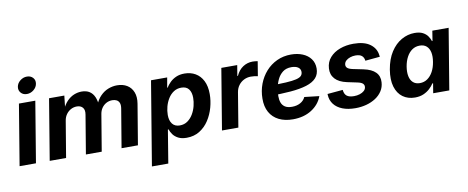

<svg xmlns="http://www.w3.org/2000/svg" viewBox="-77 -1123 4109 1686"><g transform="rotate(-10 1977.5 -280.0)"><path d="M16.6 0 106.4 -542.5H252.4L162.6 0ZM190.9 -612.8Q157.2 -612.8 137.5 -635Q117.7 -657.2 122.6 -688.5Q127.9 -720.2 155.3 -741.9Q182.6 -763.7 215.8 -763.7Q249.5 -763.7 269.3 -741.9Q289.1 -720.2 283.7 -688.5Q278.8 -657.2 251.5 -635Q224.1 -612.8 190.9 -612.8Z M285.2 0 375 -542.5H511.2L496.1 -409.2L484.9 -413.6Q505.9 -463.4 534.9 -493.4Q564 -523.4 597.7 -537.1Q631.3 -550.8 666 -550.8Q707.5 -550.8 735.6 -533Q763.7 -515.1 778.8 -480.7Q793.9 -446.3 796.4 -396.5L781.2 -405.8Q801.3 -456.5 833 -488.8Q864.7 -521 903.3 -535.9Q941.9 -550.8 981.4 -550.8Q1033.7 -550.8 1070.8 -528.1Q1107.9 -505.4 1124.8 -462.6Q1141.6 -419.9 1131.8 -360.4L1071.8 0H925.8L982.9 -342.3Q988.3 -373.5 981 -392.6Q973.6 -411.6 957.3 -420.4Q940.9 -429.2 918.5 -429.2Q888.7 -429.2 864.3 -415.8Q839.8 -402.3 824.2 -379.6Q808.6 -356.9 803.7 -328.1L749 0H607.9L665.5 -346.2Q672.4 -386.7 654.3 -408Q636.2 -429.2 602.1 -429.2Q574.2 -429.2 549.6 -416.3Q524.9 -403.3 507.6 -379.4Q490.2 -355.5 484.9 -322.3L431.2 0Z M1160.6 204.1 1284.2 -542.5H1428.2L1412.6 -453.1H1416.5Q1430.7 -476.6 1453.1 -498.8Q1475.6 -521 1507.8 -535.4Q1540 -549.8 1583 -549.8Q1637.2 -549.8 1679.7 -525.4Q1722.2 -501 1746.6 -452.9Q1771 -404.8 1771 -334Q1771 -275.4 1754.4 -215.1Q1737.8 -154.8 1704.8 -104Q1671.9 -53.2 1622.1 -22Q1572.3 9.3 1505.9 9.3Q1460.4 9.3 1430.9 -6.3Q1401.4 -22 1384.8 -44.9Q1368.2 -67.9 1361.3 -90.8H1355L1306.6 204.1ZM1464.8 -107.9Q1505.4 -107.9 1534.9 -129.2Q1564.5 -150.4 1584 -183.6Q1603.5 -216.8 1612.8 -254.6Q1622.1 -292.5 1622.1 -326.7Q1622.1 -375.5 1600.6 -404.1Q1579.1 -432.6 1534.2 -432.6Q1495.6 -432.6 1466.1 -413.1Q1436.5 -393.6 1416.5 -361.6Q1396.5 -329.6 1386.2 -291.5Q1376 -253.4 1376 -216.3Q1376 -166 1398.7 -137Q1421.4 -107.9 1464.8 -107.9Z M1821.3 0 1911.1 -542.5H2052.7L2037.1 -448.2H2042.5Q2065.4 -498.5 2104.5 -523.9Q2143.6 -549.3 2189.9 -549.3Q2201.2 -549.3 2213.9 -548.1Q2226.6 -546.9 2235.8 -544.9L2214.4 -415Q2204.6 -418 2186.5 -419.9Q2168.5 -421.9 2152.3 -421.9Q2119.1 -421.9 2090.6 -407.5Q2062 -393.1 2043 -367.4Q2023.9 -341.8 2018.1 -307.1L1967.3 0Z M2453.6 11.7Q2380.9 11.7 2327.9 -14.9Q2274.9 -41.5 2246.8 -92Q2218.8 -142.6 2219.7 -213.4Q2220.2 -282.7 2243.4 -343.8Q2266.6 -404.8 2308.3 -451.7Q2350.1 -498.5 2407.2 -525.1Q2464.4 -551.8 2532.7 -551.8Q2590.3 -551.8 2636 -533Q2681.6 -514.2 2708 -478.5Q2734.4 -442.9 2734.4 -393.1Q2734.4 -341.8 2704.6 -308.8Q2674.8 -275.9 2616.7 -257.8Q2558.6 -239.7 2473.9 -232.7Q2389.2 -225.6 2278.8 -225.6L2293.9 -314.5Q2387.7 -314.5 2447.3 -317.9Q2506.8 -321.3 2539.8 -329.3Q2572.8 -337.4 2585.7 -351.3Q2598.6 -365.2 2598.6 -386.2Q2598.6 -412.1 2577.1 -427Q2555.7 -441.9 2517.6 -441.9Q2470.2 -441.9 2439.7 -418Q2409.2 -394 2392.1 -357.7Q2375 -321.3 2367.9 -281.7Q2360.8 -242.2 2360.8 -210.9Q2360.4 -179.2 2369.6 -153.6Q2378.9 -127.9 2401.6 -113Q2424.3 -98.1 2464.4 -98.1Q2506.8 -98.1 2538.6 -115.7Q2570.3 -133.3 2584 -164.1L2715.8 -148.9Q2689 -76.2 2619.6 -32.2Q2550.3 11.7 2453.6 11.7Z M3010.7 10.7Q2944.3 10.7 2895.8 -8.3Q2847.2 -27.3 2819.8 -62.7Q2792.5 -98.1 2790 -147Q2790 -148.9 2790 -150.9Q2790 -152.8 2790 -154.8L2927.2 -167Q2930.7 -129.4 2951.9 -112.5Q2973.1 -95.7 3016.6 -95.7Q3043.5 -95.7 3067.4 -103.3Q3091.3 -110.8 3106.9 -125Q3122.6 -139.2 3124 -158.7Q3125.5 -177.2 3112.3 -189.5Q3099.1 -201.7 3066.4 -208.5L2976.1 -227.5Q2905.3 -242.7 2871.1 -280.5Q2836.9 -318.4 2840.8 -374Q2844.2 -430.2 2878.7 -469.5Q2913.1 -508.8 2968.3 -529.3Q3023.4 -549.8 3088.9 -549.8Q3185.1 -549.8 3237.8 -511Q3290.5 -472.2 3296.9 -409.2Q3297.4 -406.2 3297.9 -403.1Q3298.3 -399.9 3298.3 -397L3167.5 -384.8Q3164.6 -413.6 3146.2 -429.4Q3127.9 -445.3 3088.9 -445.3Q3064.9 -445.3 3042.2 -437.7Q3019.5 -430.2 3004.4 -416.3Q2989.3 -402.3 2987.3 -382.3Q2985.4 -364.3 2998 -352.1Q3010.7 -339.8 3043.9 -332.5L3138.7 -313Q3210 -298.3 3244.4 -263.4Q3278.8 -228.5 3274.9 -173.8Q3272.5 -130.9 3250.2 -96.4Q3228 -62 3191.4 -38.1Q3154.8 -14.2 3108.4 -1.7Q3062 10.7 3010.7 10.7Z M3542 9.3Q3479 9.3 3433.8 -23.4Q3388.7 -56.2 3369.9 -118.7Q3351.1 -181.2 3365.7 -270.5Q3381.3 -362.8 3421.6 -424.8Q3461.9 -486.8 3517.6 -518.3Q3573.2 -549.8 3634.3 -549.8Q3679.2 -549.8 3707.3 -535.2Q3735.4 -520.5 3751 -498Q3766.6 -475.6 3773.4 -453.1H3778.3L3792.5 -542.5H3938L3848.1 0H3704.6L3718.8 -86.4H3712.4Q3697.8 -63 3674.3 -41.3Q3650.9 -19.5 3618.2 -5.1Q3585.4 9.3 3542 9.3ZM3606 -107.9Q3643.6 -107.9 3673.1 -128.4Q3702.6 -148.9 3722.7 -185.5Q3742.7 -222.2 3750.5 -271Q3758.8 -320.3 3751 -356.4Q3743.2 -392.6 3720.2 -412.6Q3697.3 -432.6 3659.7 -432.6Q3621.6 -432.6 3592 -412.1Q3562.5 -391.6 3543 -355.2Q3523.4 -318.8 3515.6 -271Q3507.8 -223.1 3515.1 -186.3Q3522.5 -149.4 3545.4 -128.7Q3568.4 -107.9 3606 -107.9Z"/></g></svg>

Font: Inter 16pt
Style: Bold Italic
Weight: 700
Italic angle: -9.3988°
Version: Version 4.001;git-66647c0bb